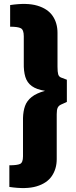

<svg xmlns="http://www.w3.org/2000/svg" viewBox="-20 -794 390 985"><path d="M32 -768Q118 -781 171.5 -765Q225 -749 250 -712.5Q275 -676 275 -625V-452Q275 -425 278.5 -413Q282 -401 292.5 -396.5Q303 -392 323 -385V-271Q305 -263 293 -257.5Q281 -252 276 -241.5Q271 -231 271 -208V22Q271 72 246 109Q221 146 167.5 162Q114 178 28 165V54Q68 54 83 47Q98 40 98 8V-189Q99 -224 108.5 -250.5Q118 -277 142.5 -296.5Q167 -316 211 -328Q167 -335 143 -352.5Q119 -370 110 -399.5Q101 -429 102 -471V-608Q102 -641 87 -649Q72 -657 32 -657Z"/></svg>

Font: Exo 2 ExtraBold
Style: Regular
Weight: 800
Designer: Natanael Gama
Foundry: Natanael Gama
Version: Version 2.010